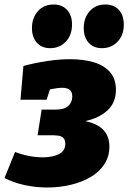

<svg xmlns="http://www.w3.org/2000/svg" viewBox="-40 -818 570 853"><path d="M170 15Q120 15 70.5 4.5Q21 -6 -20 -27L27 -143Q88 -119 151 -119Q192 -119 221 -133Q250 -147 250 -179Q250 -198 240.5 -206Q231 -214 218.5 -215.5Q206 -217 198 -217H127L145 -331H206Q246 -331 263.5 -347.5Q281 -364 281 -389Q281 -411 269 -419.5Q257 -428 236 -428Q225 -428 211.5 -426Q198 -424 182 -421L167 -375H51L64 -525Q117 -539 170.5 -547Q224 -555 271 -555Q330 -555 376 -541.5Q422 -528 448.5 -498Q475 -468 475 -419Q475 -363 438.5 -328.5Q402 -294 339 -280Q394 -268 420 -240Q446 -212 446 -167Q446 -122 423 -87.5Q400 -53 361 -30.5Q322 -8 272.5 3.5Q223 15 170 15ZM183 -604Q145 -604 123.5 -628.5Q102 -653 102 -693Q102 -739 128.5 -768.5Q155 -798 198 -798Q236 -798 258 -774Q280 -750 280 -709Q280 -662 252.5 -633Q225 -604 183 -604ZM413 -604Q375 -604 353.5 -628.5Q332 -653 332 -693Q332 -739 358.5 -768.5Q385 -798 428 -798Q466 -798 488 -774Q510 -750 510 -709Q510 -662 482.5 -633Q455 -604 413 -604Z"/></svg>

Font: Bitter Black
Style: Italic
Weight: 900
Italic angle: -9°
Designer: Sol Matas, and Bitter project Authors
Foundry: Sol Matas
Version: Version 2.001